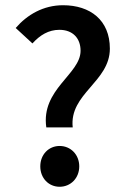

<svg xmlns="http://www.w3.org/2000/svg" viewBox="-20 -702 484 734"><path d="M40 -595 104 -536C133 -568 166 -588 207 -588C258 -588 288 -556 288 -508C288 -418 136 -361 157 -215H258C244 -344 400 -389 400 -516C400 -625 325 -682 221 -682C146 -682 84 -646 40 -595ZM208 12C250 12 283 -21 283 -66C283 -111 250 -144 208 -144C166 -144 134 -111 134 -66C134 -21 166 12 208 12Z"/></svg>

Font: DAIFUKU Sans Semibold
Style: Regular
Weight: 600
Designer: Original font ‘Source Sans 3’ : Paul D. Hunt
Foundry: Daifuku
Version: Version 1.000